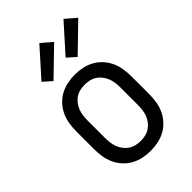

<svg xmlns="http://www.w3.org/2000/svg" viewBox="-228 -856 956 956"><g transform="rotate(-45 250.0 -378.0)"><path d="M250 8Q223 8 196.5 2.5Q170 -3 146.5 -16Q123 -29 104.5 -49.5Q86 -70 75 -94.5Q64 -119 60 -146Q56 -173 56 -200V-320Q56 -347 60 -374Q64 -401 75 -425.5Q86 -450 104.5 -470.5Q123 -491 146.5 -504Q170 -517 196.5 -522.5Q223 -528 250 -528Q277 -528 303.5 -522.5Q330 -517 353.5 -504Q377 -491 395.5 -470.5Q414 -450 425 -425.5Q436 -401 440 -374Q444 -347 444 -320V-200Q444 -173 440 -146Q436 -119 425 -94.5Q414 -70 395.5 -49.5Q377 -29 353.5 -16Q330 -3 303.5 2.5Q277 8 250 8ZM250 -62Q267 -62 284 -66Q301 -70 315 -79.5Q329 -89 339.5 -103Q350 -117 356 -133Q362 -149 364 -166Q366 -183 366 -200V-320Q366 -337 364 -354Q362 -371 356 -387Q350 -403 339.5 -417Q329 -431 315 -440.5Q301 -450 284 -454Q267 -458 250 -458Q233 -458 216 -454Q199 -450 185 -440.5Q171 -431 160.5 -417Q150 -403 144 -387Q138 -371 136 -354Q134 -337 134 -320V-200Q134 -183 136 -166Q138 -149 144 -133Q150 -117 160.5 -103Q171 -89 185 -79.5Q199 -70 216 -66Q233 -62 250 -62ZM323 -580 278 -620 407 -764 463 -716ZM153 -580 108 -620 237 -764 293 -716Z"/></g></svg>

Font: Iosevka
Style: Regular
Weight: 400
Monospace: yes
Designer: Belleve Invis
Foundry: Belleve Invis
Version: Version 33.2.3; ttfautohint (v1.8.4)